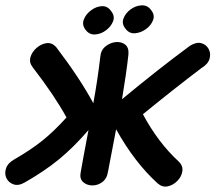

<svg xmlns="http://www.w3.org/2000/svg" viewBox="-51 -690 804 716"><path d="M537 -6Q554 9 574 5Q594 1 610 -15Q626 -31 629 -51.5Q632 -72 615 -88Q538 -159 482 -264Q597 -358 700 -436Q725 -451 730.5 -471Q736 -491 727 -507.5Q718 -524 699.5 -529Q681 -534 657 -519Q539 -432 404 -320Q420 -415 428 -487Q430 -513 415.5 -524Q401 -535 380.5 -533Q360 -531 342.5 -517Q325 -503 323 -478Q313 -392 297 -305Q247 -398 158 -515Q142 -532 122 -529Q102 -526 85 -511Q68 -496 62.5 -476.5Q57 -457 71 -439Q152 -334 197 -252Q151 -201 107.5 -166Q64 -131 3 -96Q-22 -82 -28.5 -62Q-35 -42 -27 -25.5Q-19 -9 -0.5 -2.5Q18 4 42 -10Q114 -51 168.5 -95.5Q223 -140 279 -205Q257 -89 250 -48Q245 -24 258.5 -11.5Q272 1 292.5 1.5Q313 2 330.5 -11Q348 -24 352 -51L382 -208Q450 -85 537 -6ZM363 -649Q350 -668 329 -667Q308 -666 288.5 -651.5Q269 -637 261.5 -617Q254 -597 268 -579Q282 -560 304 -561.5Q326 -563 345 -577.5Q364 -592 371 -611.5Q378 -631 363 -649ZM512 -653Q499 -671 477 -670Q455 -669 436 -655Q417 -641 409.5 -621Q402 -601 417 -583Q431 -564 453 -566Q475 -568 494 -582Q513 -596 520 -615.5Q527 -635 512 -653Z"/></svg>

Font: Balsamiq Sans
Style: Italic
Weight: 400
Italic angle: -12°
Designer: Michael Angeles
Foundry: Balsamiq SRL
Version: Version 1.020; ttfautohint (v1.8.4.7-5d5b);gftools[0.9.26]